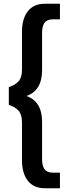

<svg xmlns="http://www.w3.org/2000/svg" viewBox="-20 -892 364 1022"><path d="M219 110Q159 110 128 70Q97 30 97 -40V-241Q97 -283 78.5 -303Q60 -323 27 -334V-428Q60 -439 78.5 -459Q97 -479 97 -521V-722Q97 -792 128 -832Q159 -872 219 -872H299V-789H261Q230 -789 217 -770.5Q204 -752 204 -719V-519Q204 -410 121 -381Q204 -352 204 -243V-43Q204 -10 217 8.5Q230 27 261 27H299V110Z"/></svg>

Font: Open Sauce One SemiBold
Style: Regular
Weight: 600
Designer: Alfredo Marco Pradil
Foundry: Creative Sauce Fz LLC
Version: Version 1.477